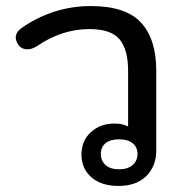

<svg xmlns="http://www.w3.org/2000/svg" viewBox="-20 -604 598 634"><path d="M249 -94Q249 -139 280 -167.5Q311 -196 358 -196Q386 -196 403 -186V-370Q403 -441 374.5 -474.5Q346 -508 275 -508Q184 -508 101 -451Q84 -441 71 -441Q61 -441 52.5 -445.5Q44 -450 40 -457Q32 -470 32 -480Q32 -498 52 -512Q100 -546 158 -565Q216 -584 280 -584Q395 -584 445.5 -529.5Q496 -475 496 -370V-108Q496 -55 463 -22.5Q430 10 371 10Q315 10 282 -18.5Q249 -47 249 -94ZM434 -96Q434 -118 418 -131Q402 -144 373 -144Q344 -144 328.5 -131Q313 -118 313 -96Q313 -73 328.5 -59Q344 -45 373 -45Q402 -45 418 -59Q434 -73 434 -96Z"/></svg>

Font: Kodchasan Medium
Style: Regular
Weight: 500
Designer: Katatrad Aksorn Co.,Ltd.
Foundry: Cadson Demak Co.,Ltd.
Version: Version 1.000; ttfautohint (v1.6)